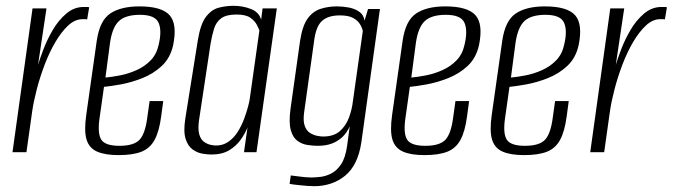

<svg xmlns="http://www.w3.org/2000/svg" viewBox="-20 -524 2316 661"><path d="M23 0 92 -495H140L111 -301Q117 -321 129.5 -354Q142 -387 161.5 -420.5Q181 -454 208 -477Q235 -500 268 -500Q272 -500 278 -500Q284 -500 287 -499L280 -457Q278 -458 273.5 -458Q269 -458 264 -458Q238 -458 214.5 -436Q191 -414 170.5 -379Q150 -344 134 -302Q118 -260 107 -218Q96 -176 91 -142L71 0Z M388 10Q342 10 314.5 -2Q287 -14 278 -43.5Q269 -73 277 -129L313 -383Q323 -453 359.5 -477.5Q396 -502 460 -502Q537 -502 564 -471.5Q591 -441 576 -368Q566 -324 537 -297Q508 -270 470 -255Q432 -240 396 -233.5Q360 -227 338 -225L323 -119Q315 -65 328.5 -43.5Q342 -22 391 -22Q441 -22 460.5 -43Q480 -64 487 -119L495 -176H542L535 -124Q528 -71 512 -42Q496 -13 466.5 -1.5Q437 10 388 10ZM343 -257Q365 -259 393.5 -264.5Q422 -270 450 -282.5Q478 -295 498.5 -316Q519 -337 526 -369Q538 -418 526 -445.5Q514 -473 462 -473Q413 -473 390 -452Q367 -431 359 -378Z M707 8Q695 8 677 5Q659 2 643 -9.5Q627 -21 619 -46Q611 -71 618 -116L661 -385Q670 -441 689 -466Q708 -491 733 -497.5Q758 -504 784 -504Q816 -504 844 -493Q872 -482 879 -456L884 -495H933L863 0H820L832 -85Q824 -65 809 -43.5Q794 -22 769.5 -7Q745 8 707 8ZM724 -23Q748 -23 767 -36.5Q786 -50 799 -71Q812 -92 820.5 -115Q829 -138 834 -157Q839 -176 840 -185L873 -419Q871 -425 864.5 -438Q858 -451 842.5 -462.5Q827 -474 794 -474Q759 -474 741.5 -461Q724 -448 717 -425.5Q710 -403 705 -374L665 -109Q661 -79 666 -61.5Q671 -44 682 -36Q693 -28 704.5 -25.5Q716 -23 724 -23Z M1062 117Q1051 117 1037.5 116Q1024 115 1011 113.5Q998 112 989 111Q980 110 977 109L981 80Q992 81 1013 84Q1034 87 1052 87Q1064 87 1082.5 85Q1101 83 1120 73.5Q1139 64 1154 42Q1169 20 1175 -22L1184 -89Q1175 -68 1159.5 -53Q1144 -38 1123 -30Q1102 -22 1074 -22Q1057 -22 1038 -25Q1019 -28 1003.5 -39.5Q988 -51 981 -76.5Q974 -102 980 -148L1013 -383Q1021 -435 1039 -460Q1057 -485 1083.5 -493.5Q1110 -502 1140 -502Q1161 -502 1181.5 -498Q1202 -494 1217 -483.5Q1232 -473 1235 -453L1247 -493H1288L1224 -34Q1218 6 1204 34.5Q1190 63 1168 81Q1146 99 1119 108Q1092 117 1062 117ZM1092 -54Q1129 -54 1150 -72.5Q1171 -91 1181.5 -119.5Q1192 -148 1195 -176L1229 -417Q1227 -428 1219.5 -440.5Q1212 -453 1196 -462Q1180 -471 1150 -471Q1109 -471 1088 -451.5Q1067 -432 1061 -380L1027 -137Q1023 -108 1029 -91Q1035 -74 1047 -66.5Q1059 -59 1071.5 -56.5Q1084 -54 1092 -54Z M1441 10Q1395 10 1367.5 -2Q1340 -14 1331 -43.5Q1322 -73 1330 -129L1366 -383Q1376 -453 1412.5 -477.5Q1449 -502 1513 -502Q1590 -502 1617 -471.5Q1644 -441 1629 -368Q1619 -324 1590 -297Q1561 -270 1523 -255Q1485 -240 1449 -233.5Q1413 -227 1391 -225L1376 -119Q1368 -65 1381.5 -43.5Q1395 -22 1444 -22Q1494 -22 1513.5 -43Q1533 -64 1540 -119L1548 -176H1595L1588 -124Q1581 -71 1565 -42Q1549 -13 1519.5 -1.5Q1490 10 1441 10ZM1396 -257Q1418 -259 1446.5 -264.5Q1475 -270 1503 -282.5Q1531 -295 1551.5 -316Q1572 -337 1579 -369Q1591 -418 1579 -445.5Q1567 -473 1515 -473Q1466 -473 1443 -452Q1420 -431 1412 -378Z M1784 10Q1738 10 1710.5 -2Q1683 -14 1674 -43.5Q1665 -73 1673 -129L1709 -383Q1719 -453 1755.5 -477.5Q1792 -502 1856 -502Q1933 -502 1960 -471.5Q1987 -441 1972 -368Q1962 -324 1933 -297Q1904 -270 1866 -255Q1828 -240 1792 -233.5Q1756 -227 1734 -225L1719 -119Q1711 -65 1724.5 -43.5Q1738 -22 1787 -22Q1837 -22 1856.5 -43Q1876 -64 1883 -119L1891 -176H1938L1931 -124Q1924 -71 1908 -42Q1892 -13 1862.5 -1.5Q1833 10 1784 10ZM1739 -257Q1761 -259 1789.5 -264.5Q1818 -270 1846 -282.5Q1874 -295 1894.5 -316Q1915 -337 1922 -369Q1934 -418 1922 -445.5Q1910 -473 1858 -473Q1809 -473 1786 -452Q1763 -431 1755 -378Z M2012 0 2081 -495H2129L2100 -301Q2106 -321 2118.5 -354Q2131 -387 2150.5 -420.5Q2170 -454 2197 -477Q2224 -500 2257 -500Q2261 -500 2267 -500Q2273 -500 2276 -499L2269 -457Q2267 -458 2262.5 -458Q2258 -458 2253 -458Q2227 -458 2203.5 -436Q2180 -414 2159.5 -379Q2139 -344 2123 -302Q2107 -260 2096 -218Q2085 -176 2080 -142L2060 0Z"/></svg>

Font: Alumni Sans Light
Style: Italic
Weight: 300
Italic angle: -8°
Version: Version 1.016